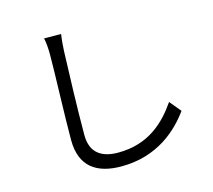

<svg xmlns="http://www.w3.org/2000/svg" viewBox="-115 -920 1230 1110"><g transform="rotate(-15 500.0 -364.5)"><path d="M340.2 -779 238.5 -779.8C244.9 -750.7 247.4 -715.2 247.4 -678.3C247.4 -573.4 237.2 -320 237.2 -172.1C237.2 -8.7 336.4 50.8 480.3 50.8C699.9 50.8 829.4 -75 897.5 -169.8L841.2 -237.7C769.4 -133.6 665.6 -31 482.6 -31C387.7 -31 318.7 -69.5 318.7 -179.6C318.7 -328.6 326.3 -565.3 330.7 -678.3C332.1 -711.3 335 -746.1 340.2 -779Z"/></g></svg>

Font: Source Han Sans JP VF
Style: Regular
Weight: 250
Designer: Ryoko NISHIZUKA 西塚涼子 (kana, bopomofo & ideographs); Paul D. Hunt (Latin, Greek & Cyrillic); Sandoll Communications 산돌커뮤니
Foundry: Adobe
Version: Version 2.004;hotconv 1.0.118;makeotfexe 2.5.65603